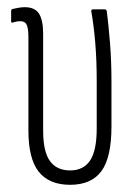

<svg xmlns="http://www.w3.org/2000/svg" viewBox="-20 -508 380 534"><path d="M175 6Q117 6 88 -30Q59 -66 59 -146V-405Q59 -428 54.5 -438.5Q50 -449 37 -449Q31 -449 25.5 -448Q20 -447 15 -445Q11 -444 11 -449V-477Q11 -482 15 -483Q23 -485 32 -486.5Q41 -488 49 -488Q77 -488 88.5 -470Q100 -452 100 -414V-145Q100 -86 119 -60Q138 -34 175 -34Q212 -34 230.5 -61.5Q249 -89 249 -151V-282Q249 -340 245 -388Q241 -436 234 -476Q233 -482 239 -482H271Q276 -482 277 -477Q282 -438 286 -388Q290 -338 290 -281V-156Q290 -70 262 -32Q234 6 175 6Z"/></svg>

Font: Sofia Sans Extra Condensed Light
Style: Regular
Weight: 300
Designer: Botio Nikoltchev, Ani Petrova
Foundry: lettersoup
Version: Version 4.101